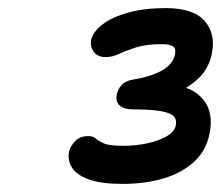

<svg xmlns="http://www.w3.org/2000/svg" viewBox="-20 -870 546 474"><path d="M282 -416Q230 -416 199.5 -427Q169 -438 157.5 -456.5Q146 -475 151 -498Q154 -509 165.5 -521.5Q177 -534 198 -534Q210 -534 216.5 -528Q223 -522 236.5 -516Q250 -510 284 -510Q316 -510 345 -516.5Q374 -523 393 -534.5Q412 -546 414 -561Q417 -577 406.5 -585Q396 -593 371.5 -596.5Q347 -600 308 -600Q286 -600 275.5 -609.5Q265 -619 268 -635Q271 -650 280 -660Q289 -670 306 -673Q351 -680 379 -695.5Q407 -711 412 -736Q415 -752 405.5 -756.5Q396 -761 381 -761Q341 -761 316 -753Q291 -745 274 -737Q257 -729 241 -729Q221 -729 211.5 -742Q202 -755 205 -772Q210 -792 233.5 -810Q257 -828 297 -839Q337 -850 389 -850Q458 -850 485.5 -818Q513 -786 503 -738Q499 -714 483 -691Q467 -670 439 -653Q445 -651 450 -649Q483 -632 494 -603.5Q505 -575 497 -539Q489 -498 459 -470.5Q429 -443 383.5 -429.5Q338 -416 282 -416Z"/></svg>

Font: Shantell Sans Light Medium
Style: Italic
Weight: 500
Italic angle: -11°
Version: Version 1.011;[c5ecc13dd]